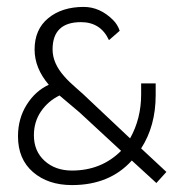

<svg xmlns="http://www.w3.org/2000/svg" viewBox="-20 -527 548 555"><path d="M430 -252Q430 -163 388 -98L461 -30L432 2L361 -63Q297 8 188 8Q119 8 75.5 -29.5Q32 -67 32 -133Q32 -184 57 -224Q82 -264 121 -282Q80 -330 80 -384Q80 -442 119.5 -474.5Q159 -507 222 -507Q269 -507 307 -469Q320 -456 326 -438L295 -411Q271 -463 214 -463Q132 -463 132 -384Q132 -344 166 -306Q179 -291 201 -272Q223 -253 235 -241L356 -127Q388 -184 388 -254V-286H430ZM78 -136Q78 -90 109 -62Q140 -34 188 -34Q273 -34 330 -91L210 -202L152 -251Q119 -235 98.5 -205Q78 -175 78 -136Z"/></svg>

Font: Bhavuka
Style: Regular
Weight: 400
Version: 2.94.0; ttfautohint (v1.2) -l 7 -r 28 -G 50 -x 13 -D deva -f